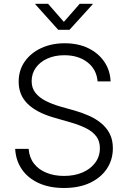

<svg xmlns="http://www.w3.org/2000/svg" viewBox="-20 -962 663 995"><path d="M311.5 12.2Q236.3 12.2 180.7 -13.2Q125 -38.6 93.5 -84.2Q62 -129.9 58.6 -190.4H128.4Q131.8 -145.5 156 -114.3Q180.2 -83 220.7 -66.7Q261.2 -50.3 311.5 -50.3Q366.2 -50.3 408 -68.4Q449.7 -86.4 473.6 -118.9Q497.6 -151.4 497.6 -194.3Q497.6 -230 479.5 -254.6Q461.4 -279.3 427.5 -296.6Q393.6 -314 346.2 -327.6L261.2 -352.1Q170.4 -377.9 123.5 -423.6Q76.7 -469.2 76.7 -538.6Q76.7 -597.7 107.9 -642.6Q139.2 -687.5 193.1 -712.6Q247.1 -737.8 315.4 -737.8Q384.8 -737.8 437.3 -712.4Q489.7 -687 520.3 -642.3Q550.8 -597.7 553.2 -540H485.8Q480.5 -602.5 433.3 -639.2Q386.2 -675.8 313.5 -675.8Q263.7 -675.8 225.3 -658.4Q187 -641.1 165.5 -610.8Q144 -580.6 144 -541.5Q144 -505.4 164.1 -480.5Q184.1 -455.6 217 -439Q250 -422.4 288.6 -411.1L366.2 -389.2Q404.8 -378.4 440.4 -362.5Q476.1 -346.7 504.2 -323.7Q532.2 -300.8 548.6 -269Q564.9 -237.3 564.9 -193.8Q564.9 -134.8 534.2 -88.1Q503.4 -41.5 446.8 -14.6Q390.1 12.2 311.5 12.2ZM229 -942.4 311 -848.6 393.1 -942.4H460V-939.5L340.3 -807.6H281.7L163.1 -939.5V-942.4Z"/></svg>

Font: Inter 18pt Light
Style: Regular
Weight: 300
Designer: Rasmus Andersson
Foundry: rsms
Version: Version 4.001;git-66647c0bb